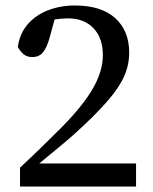

<svg xmlns="http://www.w3.org/2000/svg" viewBox="-20 -680 559 700"><path d="M53 0V-69Q93 -106 131.5 -143.5Q170 -181 204 -215Q283 -295 319 -358Q355 -421 355 -479Q355 -541 321 -577Q287 -613 228 -613Q216 -613 204 -612Q192 -611 179 -609L161 -543Q151 -507 137 -489.5Q123 -472 98 -472Q77 -472 64.5 -483.5Q52 -495 45 -509Q52 -558 81 -591.5Q110 -625 155 -642.5Q200 -660 253 -660Q349 -660 400 -614Q451 -568 451 -488Q451 -443 432.5 -401.5Q414 -360 371 -310.5Q328 -261 252 -192Q225 -168 191.5 -140.5Q158 -113 123 -84H476V0Z"/></svg>

Font: Source Serif 4 SmText
Style: Regular
Weight: 400
Designer: Frank Grießhammer
Foundry: Adobe
Version: Version 4.005;hotconv 1.1.0;makeotfexe 2.6.0